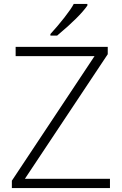

<svg xmlns="http://www.w3.org/2000/svg" viewBox="-20 -951 616 971"><path d="M536.1 0H40V-37.1L458 -667H59.1V-713.9H524.9V-676.8L106 -46.9H536.1ZM234.9 -771V-778.8Q270.5 -817.4 305.7 -862.3Q340.8 -907.2 353 -931.2H421.9V-922.9Q382.3 -865.7 269 -771Z"/></svg>

Font: OpenSans-Light
Style: Regular
Weight: 300
Foundry: Ascender Corporation
Version: Version 1.10